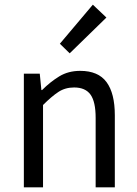

<svg xmlns="http://www.w3.org/2000/svg" viewBox="-20 -801 587 821"><path d="M82 0V-486H150L157 -416H160Q195 -451 233.5 -474.5Q272 -498 323 -498Q400 -498 435.5 -450Q471 -402 471 -308V0H389V-297Q389 -366 367 -396.5Q345 -427 297 -427Q259 -427 230 -408Q201 -389 164 -352V0ZM278 -573 236 -614 377 -781 435 -726Z"/></svg>

Font: SourceSansPro
Style: Book
Weight: 400
Designer: Paul D. Hunt
Foundry: Adobe Systems Incorporated
Version: Version 2.021;PS 2.000;hotconv 1.0.86;makeotf.lib2.5.63406